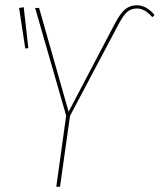

<svg xmlns="http://www.w3.org/2000/svg" viewBox="-20 -711 608 731"><path d="M194.3 0 231.9 -270.5 113.8 -680.7H128.9L241.2 -285.6L418.9 -624Q438.5 -660.6 456.8 -675.8Q475.1 -690.9 501 -690.9Q538.1 -690.9 568.4 -653.8L560.1 -645.5Q531.2 -678.7 501.5 -678.7Q479 -678.7 464.1 -665.5Q449.2 -652.3 431.6 -619.1L246.6 -270L208.5 0ZM70.3 -683.6 87.9 -527.8 76.2 -526.4 52.7 -680.7Z"/></svg>

Font: Fira Sans Compressed Hair
Style: Italic
Weight: 100
Width: 3
Italic angle: -8°
Designer: Carrois Corporate & Edenspiekermann AG
Foundry: Carrois Corporate GbR & Edenspiekermann AG
Version: Version 4.203;PS 004.203;hotconv 1.0.88;makeotf.lib2.5.64775